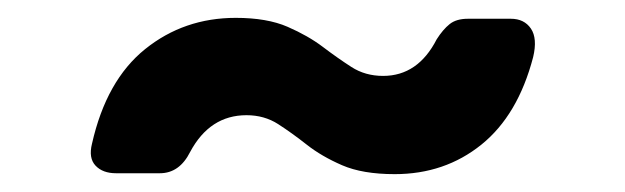

<svg xmlns="http://www.w3.org/2000/svg" viewBox="-20 -385 700 215"><path d="M422 -190Q386 -190 363 -200Q340 -210 323.5 -223Q307 -236 291.5 -246Q276 -256 256 -256Q215 -256 193 -215Q181 -191 159 -191H110Q95 -191 87 -199.5Q79 -208 83 -224Q99 -295 142.5 -330Q186 -365 244 -365Q279 -365 302 -355Q325 -345 341.5 -332.5Q358 -320 373.5 -310Q389 -300 409 -300Q448 -300 469 -341Q476 -352 483.5 -358Q491 -364 504 -364H552Q567 -364 574.5 -353Q582 -342 577 -321Q560 -256 519 -223Q478 -190 422 -190Z"/></svg>

Font: Pitagon Sans Text Bold
Style: Italic
Weight: 700
Italic angle: -8°
Designer: Travis Tran
Foundry: Pitagon
Version: Version 1.001; ttfautohint (v1.8.4.7-5d5b);gftools[0.9.26]